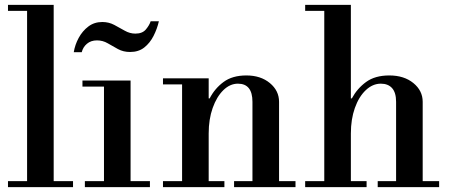

<svg xmlns="http://www.w3.org/2000/svg" viewBox="-20 -774 1858 794"><path d="M92 -15V-738H202V-15ZM13 0V-25H282V0ZM13 -729V-754H202V-729Z M410 -15V-425H520V-15ZM331 0V-25H600V0ZM321 -416V-441H520V-416ZM285 -558Q290 -589 305.5 -617.5Q321 -646 345.5 -664.5Q370 -683 403 -683Q430 -683 452.5 -671Q475 -659 496 -647Q517 -635 540 -635Q569 -635 583.5 -652.5Q598 -670 603 -686H637Q630 -655 615 -625.5Q600 -596 576.5 -577.5Q553 -559 518 -559Q490 -559 468 -571Q446 -583 425.5 -595Q405 -607 381 -607Q356 -607 339.5 -593Q323 -579 318 -558Z M1024 -15V-353Q1024 -428 964 -428Q931 -428 903.5 -401Q876 -374 859.5 -327.5Q843 -281 843 -222L823 -367H847Q868 -408 904.5 -435Q941 -462 999 -462Q1058 -462 1096 -430.5Q1134 -399 1134 -353V-15ZM654 0V-25H908V0ZM733 -15V-434H843V-15ZM948 0V-25H1202V0ZM654 -425V-450H843V-425Z M1618 -15V-353Q1618 -391 1601.5 -409.5Q1585 -428 1555 -428Q1521 -428 1492.5 -401Q1464 -374 1447.5 -327.5Q1431 -281 1431 -222L1411 -367H1435Q1457 -408 1494 -435Q1531 -462 1590 -462Q1651 -462 1689.5 -430.5Q1728 -399 1728 -353V-15ZM1242 0V-25H1496V0ZM1542 0V-25H1796V0ZM1321 -15V-738H1431V-15ZM1242 -729V-754H1431V-729Z"/></svg>

Font: Libre Bodoni
Style: Regular
Weight: 400
Designer: Pablo Impallari, Rodrigo Fuenzalida
Foundry: Impallari Type
Version: Version 2.005;gftools[0.9.23]